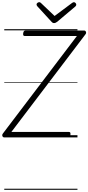

<svg xmlns="http://www.w3.org/2000/svg" viewBox="-39 -1256 807 1755"><path d="M-1 0Q-8 0 -13 -5.5Q-18 -11 -18.5 -19Q-19 -27 -13 -35L664 -927H187Q178 -927 174.5 -933Q171 -939 173 -953Q175 -966 180.5 -971.5Q186 -977 195 -977H730Q742 -977 746.5 -965Q751 -953 742 -942L65 -50H590Q600 -50 603 -44.5Q606 -39 605 -26Q603 -12 597.5 -6Q592 0 582 0ZM636 -1236Q644 -1236 651 -1229Q658 -1222 658 -1214Q658 -1209 656.5 -1205.5Q655 -1202 651 -1198L484 -1057Q476 -1052 470 -1048.5Q464 -1045 455 -1045Q447 -1045 441.5 -1048.5Q436 -1052 431 -1058L301 -1200Q298 -1204 296.5 -1208Q295 -1212 295 -1215Q295 -1224 303.5 -1230Q312 -1236 319 -1236Q325 -1236 329 -1233.5Q333 -1231 337 -1227L460 -1110L617 -1227Q623 -1231 627 -1233.5Q631 -1236 636 -1236ZM0 469H669V479H0ZM0 -20H669V0H0ZM0 -505H669V-500H0ZM0 -989H669V-979H0Z"/></svg>

Font: Playwrite DE VA Guides
Style: Regular
Weight: 400
Designer: Veronika Burian, José Scaglione
Foundry: TypeTogether
Version: Version 1.003